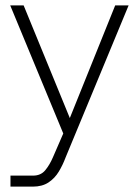

<svg xmlns="http://www.w3.org/2000/svg" viewBox="-20 -495 517 715"><path d="M19 200V159H103Q132 159 148.5 139Q165 119 177 91L233 -38L409 -475H459L224 92Q214 119 199 144Q184 169 160.5 184.5Q137 200 102 200ZM223 20 18 -475H68L250 -31Z"/></svg>

Font: SUSE ExtraLight
Style: Regular
Weight: 250
Designer: Rene Bieder
Foundry: SUSE
Version: Version 1.000